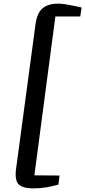

<svg xmlns="http://www.w3.org/2000/svg" viewBox="-20 -876 471 1061"><path d="M165.5 165Q102 165 81 140.2Q60 115.5 69.5 52L176.5 -743.5Q185.5 -807 217 -831.5Q248.5 -856 300.5 -856Q317 -856 338.8 -852.8Q360.5 -849.5 381 -845.2Q401.5 -841 415.5 -837.8Q429.5 -834.5 431 -834.5L423.5 -785H286L170 93L309 94L303 144Q271 153 237.2 159Q203.5 165 165.5 165Z"/></svg>

Font: Merriweather SemiBold
Style: Italic
Weight: 600
Italic angle: -7.8°
Version: Version 2.101